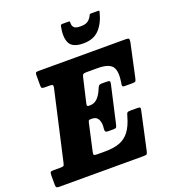

<svg xmlns="http://www.w3.org/2000/svg" viewBox="-212 -1113 1118 1242"><g transform="rotate(-20 346.5 -492.0)"><path d="M302 -320.5 261.5 -138Q257.5 -121.5 261.8 -117.5Q266 -113.5 286 -113.5H338.5Q396.5 -113.5 437.5 -128.2Q478.5 -143 506.2 -179.5Q534 -216 551.5 -280.5Q555.5 -296 560 -301Q564.5 -306 584 -306H628Q646 -306 648.8 -301.2Q651.5 -296.5 648 -282L592 -25Q588 -8 583.8 -4Q579.5 0 559.5 0H-19.5Q-32.5 0 -37.2 -4Q-42 -8 -42 -22.5V-86.5Q-42 -103 -38 -108.2Q-34 -113.5 -18 -113.5H28Q47 -113.5 51.8 -116.8Q56.5 -120 60 -136.5L168 -613.5Q171 -627.5 167 -632Q163 -636.5 146.5 -636.5H113Q98 -636.5 93.5 -640.2Q89 -644 89 -659.5V-731Q89 -744.5 94.5 -747.2Q100 -750 112.5 -750H711Q731 -750 733.5 -744Q736 -738 733.5 -722L684 -493Q680.5 -477 676.5 -472.2Q672.5 -467.5 653.5 -467.5H602.5Q588 -467.5 586.5 -474Q585 -480.5 587 -491.5Q601.5 -573 577 -604.8Q552.5 -636.5 476.5 -636.5H399.5Q383 -636.5 377.5 -632.5Q372 -628.5 368.5 -613.5L330 -447.5Q327 -435 329.5 -431Q332 -427 340 -427H348.5Q379.5 -427 400.8 -449.2Q422 -471.5 436 -506.5Q441 -518.5 446.2 -526.2Q451.5 -534 468.5 -534H501Q518.5 -534 522.2 -529.5Q526 -525 522.5 -510.5L464 -252.5Q461 -239 457 -234.2Q453 -229.5 437 -229.5H401.5Q386 -229.5 382.5 -236.2Q379 -243 380.5 -254.5Q386 -292 373.8 -316.8Q361.5 -341.5 332.5 -341.5H320Q310 -341.5 307.2 -336.8Q304.5 -332 302 -320.5ZM446.5 -818Q371.5 -818 351.5 -859.5Q331.5 -901 347 -974Q349 -983.5 360.5 -983.5H404Q412 -983.5 411.5 -975.5Q409.5 -955.5 419.8 -941.8Q430 -928 466.5 -928Q501 -928 517.2 -940.2Q533.5 -952.5 542 -969Q545.5 -976 547.5 -979.8Q549.5 -983.5 558.5 -983.5H605Q613 -983.5 613.8 -981.2Q614.5 -979 612.5 -971.5Q594.5 -900 555.2 -859Q516 -818 446.5 -818Z"/></g></svg>

Font: Besley* Narrow Heavy
Style: Italic
Weight: 800
Width: 4
Italic angle: -13°
Designer: Owen Earl
Foundry: indestructible type*
Version: Version 3.000; ttfautohint (v1.8.3)